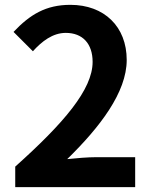

<svg xmlns="http://www.w3.org/2000/svg" viewBox="-20 -774 629 794"><path d="M43 0H539V-124H378C344 -124 295 -120 258 -116C393 -248 504 -392 504 -526C504 -664 411 -754 271 -754C170 -754 104 -714 36 -642L116 -562C153 -603 198 -638 252 -638C322 -638 363 -593 363 -518C363 -404 244 -265 43 -85Z"/></svg>

Font: Noto Sans CJK JP Bold
Style: Regular
Weight: 700
Designer: Ryoko NISHIZUKA (kana & ideographs); Paul D. Hunt (Latin, Greek & Cyrillic); Wenlong ZHANG (bopomofo); Sandoll Communica
Foundry: Adobe Systems Incorporated
Version: Version 1.004;PS 1.004;hotconv 1.0.82;makeotf.lib2.5.63406